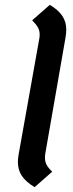

<svg xmlns="http://www.w3.org/2000/svg" viewBox="-20 -762 303 794"><path d="M54 -92Q54 -107 57 -123L143 -605Q144 -610 144 -620Q144 -636 136.5 -649Q129 -662 113 -678L186 -742Q221 -721 237.5 -696.5Q254 -672 254 -640Q254 -625 251 -607L167 -125Q166 -119 166 -109Q166 -93 173 -80Q180 -67 196 -52L123 12Q87 -10 70.5 -34.5Q54 -59 54 -92Z"/></svg>

Font: KoHo SemiBold
Style: Italic
Weight: 600
Italic angle: -10°
Version: Version 1.000; ttfautohint (v1.6)